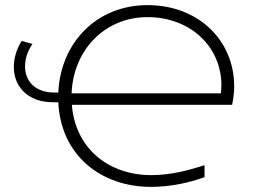

<svg xmlns="http://www.w3.org/2000/svg" viewBox="-20 -725 1000 751"><path d="M188 -325H208C218 -114 379 6 570 6C648 6 718 -10 780 -32V-79C719 -59 647 -40 572 -40C408 -40 275 -141 261 -315H888C893 -340 896 -364 896 -388C896 -564 759 -705 557 -705C359 -705 217 -559 208 -363H193C116 -363 78 -409 78 -465C78 -494 87 -524 107 -553L65 -565C44 -532 34 -496 34 -463C34 -388 87 -325 188 -325ZM260 -360C267 -531 391 -658 557 -658C725 -658 846 -542 846 -391C846 -381 845 -371 844 -360Z"/></svg>

Font: Chess Sans Light
Style: Regular
Weight: 300
Designer: Wolf Bōese
Foundry: Wolf Bōese
Version: Version 7.223;Glyphs 3.3 (3306)